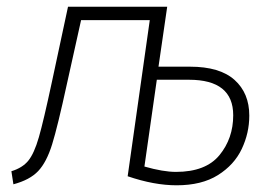

<svg xmlns="http://www.w3.org/2000/svg" viewBox="-20 -542 812 573"><path d="M724 -197Q724 -145 701.5 -97.5Q679 -50 630.5 -19.5Q582 11 507 11Q440 11 361 -16L427 -482H222L180 -293Q152 -164 135.5 -111Q119 -58 94 -31.5Q69 -5 20 8L14 -31Q47 -41 64.5 -62.5Q82 -84 96 -132.5Q110 -181 135 -298L183 -522H479L453 -343H547Q636 -343 680 -303.5Q724 -264 724 -197ZM676 -198Q676 -304 544 -304H448L411 -45Q467 -29 505 -29Q594 -29 635 -79Q676 -129 676 -198Z"/></svg>

Font: Fira Sans ExtraLight
Style: Italic
Weight: 275
Italic angle: -8°
Designer: Carrois Corporate & Edenspiekermann AG
Foundry: Carrois Corporate GbR & Edenspiekermann AG
Version: Version 4.203